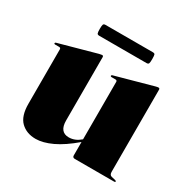

<svg xmlns="http://www.w3.org/2000/svg" viewBox="-137 -709 838 848"><g transform="rotate(30 282.0 -285.0)"><path d="M45 -109V-386Q45 -394 36.5 -394H17Q11 -394 11 -398.5Q11 -401.5 16 -403L205.5 -455.5Q215.5 -458 219 -458Q226 -458 226 -451V-128Q226 -69 273 -69Q304 -69 331 -92L332.5 -93.5V-386Q332.5 -394 324 -394H304.5Q298.5 -394 298.5 -398.5Q298.5 -401.5 303.5 -403L493 -455.5Q502.5 -458 506.5 -458Q513.5 -458 513.5 -451V-32Q513.5 -15.5 525.5 -13L544.5 -8.5Q550.5 -7 550.5 -4Q550.5 0 545.5 0H344.5Q332.5 0 332.5 -11V-79.5Q278 -33 232 -11.5Q186 10 149.5 10Q103 10 74 -18Q45 -46 45 -109ZM152.5 -552.5Q152.5 -570 154.8 -575.2Q157 -580.5 166 -580.5H406.5Q415.5 -580.5 417.8 -576Q420 -571.5 420 -553Q420 -536 417.8 -530.5Q415.5 -525 406.5 -525H166Q157 -525 154.8 -530.2Q152.5 -535.5 152.5 -552.5Z"/></g></svg>

Font: Fraunces 144pt Black
Style: Regular
Weight: 900
Version: Version 1.000;[0bf87f6ff]